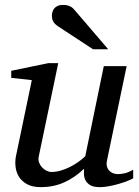

<svg xmlns="http://www.w3.org/2000/svg" viewBox="-20 -752 567 784"><path d="M523.9 -23.9Q514.6 -18.6 498.3 -12.2Q481.9 -5.9 462.9 -0.5Q443.8 4.9 424.1 8.5Q404.3 12.2 388.2 12.2Q359.9 12.2 346.2 2.7Q332.5 -6.8 327.4 -19.3Q322.3 -31.7 322.8 -44.4Q323.2 -57.1 323.2 -63Q283.7 -25.4 240.5 -6.6Q197.3 12.2 147 12.2Q112.3 12.2 90.3 0Q68.4 -12.2 57.1 -30.8Q45.9 -49.3 43.5 -71.3Q41 -93.3 44.9 -112.8L109.9 -424.8L25.9 -434.1V-462.9L176.8 -494.1H217.8L138.2 -112.8Q135.3 -100.1 139.4 -88.6Q143.6 -77.1 151.6 -68.6Q159.7 -60.1 169.9 -54.9Q180.2 -49.8 189.9 -49.8Q208 -49.8 226.3 -54.9Q244.6 -60.1 262.7 -68.8Q280.8 -77.6 297.4 -89.1Q314 -100.6 328.1 -113.8L403.8 -481.9H497.1L417 -97.2Q413.6 -81.5 417 -71Q420.4 -60.5 427.5 -53.7Q434.6 -46.9 443.6 -43.9Q452.6 -41 460.9 -41Q470.7 -41 486.8 -43.9Q502.9 -46.9 523.9 -59.1ZM359.9 -550.8 214.8 -646Q204.6 -652.8 198.2 -662.8Q191.9 -672.9 191.9 -688Q191.9 -695.3 194.1 -703.1Q196.3 -710.9 201.4 -717.3Q206.5 -723.6 215.1 -727.8Q223.6 -731.9 236.8 -731.9Q247.6 -731.9 255.1 -730Q262.7 -728 268.6 -724.9Q274.4 -721.7 279.1 -717Q283.7 -712.4 288.1 -707L421.9 -550.8Z"/></svg>

Font: Charis SIL Phon
Style: Italic
Weight: 400
Italic angle: -11°
Foundry: SIL International
Version: Version 5.000